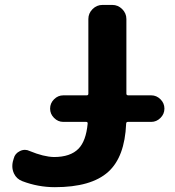

<svg xmlns="http://www.w3.org/2000/svg" viewBox="-20 -775 716 784"><path d="M238.3 -277.3Q216.8 -277.3 200.7 -293.5Q184.6 -309.6 184.6 -331.5Q184.6 -353.5 200.7 -369.6Q216.8 -385.7 238.3 -385.7H334Q340.8 -385.7 340.8 -392.6V-697.3Q340.8 -720.7 357.9 -737.8Q375 -754.9 398.4 -754.9H438.5Q461.9 -754.9 479 -737.8Q496.1 -720.7 496.1 -697.3V-392.6Q496.1 -385.7 503.9 -385.7H597.7Q619.1 -385.7 635.3 -369.6Q651.4 -353.5 651.4 -331.5Q651.4 -309.6 635.3 -293.5Q619.1 -277.3 597.7 -277.3H502Q495.1 -277.3 495.1 -269.5Q489.3 -133.8 421.9 -73.2Q352.5 -10.7 204.1 -10.7Q135.7 -10.7 71.3 -35.2Q47.9 -43.9 37.1 -66.4Q30.3 -81.1 30.3 -96.7Q30.3 -105.5 32.2 -114.3L36.1 -127.9Q41 -148.4 61.5 -158.2Q71.3 -163.1 82 -163.1Q91.8 -163.1 101.6 -158.2Q158.2 -134.8 200.2 -133.8Q267.6 -133.8 300.8 -168Q331.1 -199.2 337.9 -269.5Q338.9 -277.3 332 -277.3Z"/></svg>

Font: Gen Jyuu Gothic P Bold
Style: Bold
Weight: 700
Designer: [Source Han Sans]
Ryoko NISHIZUKA  (kana & ideographs); Paul D. Hunt (Latin, Greek & Cyrillic); Wenlong ZHANG  (bopomofo
Version: Version 1.002.20150607